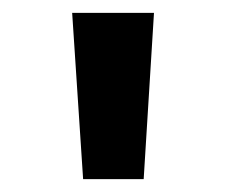

<svg xmlns="http://www.w3.org/2000/svg" viewBox="-20 -749 352 298"><path d="M109 -471H203L219 -729H92Z"/></svg>

Font: Noto Sans Gurmukhi UI ExtraCondensed
Style: Bold
Weight: 700
Width: 2
Designer: Jelle Bosma - Monotype Design Team
Foundry: Monotype Imaging Inc.
Version: Version 2.004